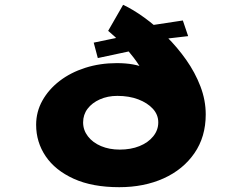

<svg xmlns="http://www.w3.org/2000/svg" viewBox="-20 -770 1004 797"><path d="M475 7Q363 7 286 -28Q209 -63 169.5 -121.5Q130 -180 130 -252Q130 -306 156 -352.5Q182 -399 227.5 -434Q273 -469 334 -488.5Q395 -508 465 -508Q539 -508 586.5 -486Q634 -464 660.5 -428Q687 -392 698 -348L614 -335Q614 -367 604 -400Q594 -433 576.5 -466Q559 -499 535 -530.5Q511 -562 484 -590.5Q457 -619 429 -642L491 -750Q532 -731 579 -697Q626 -663 671 -618.5Q716 -574 753 -521.5Q790 -469 812 -411.5Q834 -354 834 -295Q834 -202 787 -134Q740 -66 659 -29.5Q578 7 475 7ZM477 -149Q523 -149 559 -163.5Q595 -178 616 -204Q637 -230 637 -262Q637 -294 614.5 -318.5Q592 -343 554 -357.5Q516 -372 467 -372Q427 -372 394.5 -357.5Q362 -343 343.5 -318.5Q325 -294 325 -262Q325 -230 345 -204Q365 -178 399.5 -163.5Q434 -149 477 -149ZM386 -529 369 -593 537 -628 594 -663 739 -685 761 -620 649 -607 606 -576Z"/></svg>

Font: Lexend Zetta Black
Style: Regular
Weight: 900
Designer: Bonnie Shaver-Troup, Thomas Jockin
Foundry: Lexend
Version: Version 1.007